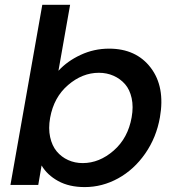

<svg xmlns="http://www.w3.org/2000/svg" viewBox="-20 -760 718 789"><path d="M220.2 -469.2Q256.3 -508.8 311.3 -534.4Q366.2 -560.1 428.2 -560.1Q539.6 -560.1 599.4 -481.7Q659.2 -403.3 637.2 -277.8Q622.6 -194.8 576.7 -128.9Q530.8 -63 465.6 -27.1Q400.4 8.8 328.1 8.8Q264.2 8.8 219 -16.1Q173.8 -41 150.9 -80.1L137.2 0H22.9L153.8 -740.2H268.1ZM521 -277.8Q528.8 -321.3 521 -356.7Q513.2 -392.1 493.7 -414.3Q474.1 -436.5 446.5 -448.7Q418.9 -460.9 386.2 -460.9Q318.4 -460.9 259.8 -410.6Q201.2 -360.4 186 -275.9Q178.2 -232.4 186 -196.8Q193.8 -161.1 213.1 -137.9Q232.4 -114.7 260 -102.3Q287.6 -89.8 319.8 -89.8Q388.2 -89.8 447 -141.1Q505.9 -192.4 521 -277.8Z"/></svg>

Font: Poppins Medium
Style: Italic
Weight: 500
Italic angle: -10°
Designer: Ninad Kale (Devanagari), Jonny Pinhorn (Latin)
Foundry: Indian Type Foundry
Version: Version 3.200;PS 1.000;hotconv 16.6.54;makeotf.lib2.5.65590